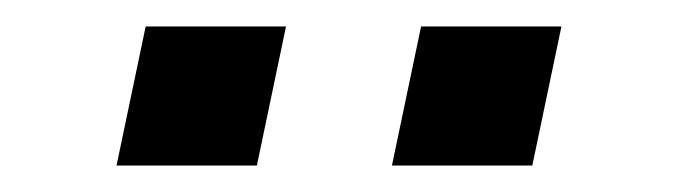

<svg xmlns="http://www.w3.org/2000/svg" viewBox="-20 -691 512 145"><path d="M276 -566 298 -671H404L382 -566ZM68 -566 90 -671H196L174 -566Z"/></svg>

Font: Tourney Expanded Black
Style: Italic
Weight: 900
Width: 7
Italic angle: -12°
Designer: Tyler Finck
Foundry: Etcetera Type Co
Version: Version 1.010; ttfautohint (v1.8.3)